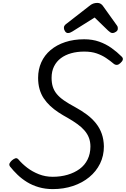

<svg xmlns="http://www.w3.org/2000/svg" viewBox="-20 -1286 868 1325"><path d="M344 19Q293 19 248 6Q203 -7 166.5 -29.5Q130 -52 101 -80Q72 -108 49 -137Q41 -149 46.5 -159.5Q52 -170 62 -179Q75 -190 86 -193.5Q97 -197 107 -186Q133 -155 168.5 -128Q204 -101 248.5 -83.5Q293 -66 344 -66Q399 -66 446.5 -80Q494 -94 529.5 -120Q565 -146 584.5 -185.5Q604 -225 604 -275Q604 -307 594 -334Q584 -361 564 -384.5Q544 -408 515 -429Q486 -450 448 -472Q413 -491 382 -511.5Q351 -532 325.5 -556Q300 -580 281.5 -608Q263 -636 253 -671Q243 -706 243 -749Q243 -807 265 -856Q287 -905 329 -940.5Q371 -976 430 -995.5Q489 -1015 561 -1015Q618 -1015 664.5 -998.5Q711 -982 749 -955Q787 -928 819 -896Q830 -886 827.5 -874.5Q825 -863 811 -851Q800 -840 788.5 -838.5Q777 -837 766 -845Q740 -867 711.5 -886Q683 -905 647 -917.5Q611 -930 561 -930Q512 -930 471 -918.5Q430 -907 400 -884.5Q370 -862 353 -828Q336 -794 336 -749Q336 -714 344.5 -687Q353 -660 372 -637Q391 -614 422 -592.5Q453 -571 498 -547Q544 -522 580.5 -494.5Q617 -467 643 -434Q669 -401 682.5 -362Q696 -323 697 -276Q697 -211 670.5 -157Q644 -103 596 -63.5Q548 -24 483.5 -2.5Q419 19 344 19ZM449 -1058Q437 -1058 429 -1070Q421 -1082 421 -1093Q421 -1103 424.5 -1108Q428 -1113 432 -1117L594 -1243Q609 -1256 622.5 -1261Q636 -1266 652 -1266Q665 -1266 675.5 -1259.5Q686 -1253 694 -1240L787 -1110Q792 -1103 792.5 -1097.5Q793 -1092 793 -1087Q793 -1075 780 -1066.5Q767 -1058 758 -1058Q748 -1058 741 -1063Q734 -1068 726 -1075L633 -1165L480 -1069Q473 -1065 465.5 -1061.5Q458 -1058 449 -1058Z"/></svg>

Font: Playwrite NZ
Style: Regular
Weight: 400
Designer: Veronika Burian, José Scaglione
Foundry: TypeTogether
Version: Version 1.002